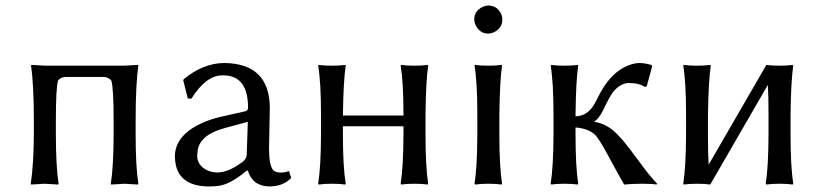

<svg xmlns="http://www.w3.org/2000/svg" viewBox="-20 -668 2996 698"><path d="M473.1 -229V-179.2Q473.1 -63 482.9 0L481 2.9Q479 2.9 433.1 0Q433.1 0 383.8 2.9L382.8 0Q392.6 -61 393.1 -179.2V-229Q393.1 -346.7 384.8 -375Q373 -387.7 358.9 -388.2H216.8Q200.2 -387.2 190.9 -375Q183.1 -347.7 183.1 -229V-180.2Q183.1 -66.9 192.9 0L190.9 2.9Q189 2.9 142.1 0Q142.1 0 92.8 2.9L91.8 0Q102.5 -70.3 103 -180.2V-229Q103 -361.8 92.8 -429.2L94.2 -432.1Q96.2 -432.1 146 -429.2H430.2Q430.2 -429.2 481.9 -432.1L482.9 -429.2Q473.1 -360.8 473.1 -229Z M880.9 -225.1 795.9 -202.1Q709 -178.7 698.7 -122.6Q697.3 -112.3 696.8 -102.1Q696.8 -67.4 732.4 -49.3Q750.5 -41 771 -41Q811.5 -41.5 862.8 -80.1Q876.5 -91.8 877 -106ZM880.9 -47.9H877Q820.3 0 777.8 7.3Q761.2 9.8 740.7 9.8Q639.6 9.8 620.1 -64Q616.2 -80.1 615.7 -98.1Q615.7 -173.8 709 -218.3Q741.7 -233.9 781.7 -243.2L875 -264.2Q881.3 -268.1 881.8 -275.9Q881.8 -387.2 801.8 -393.6Q794.4 -394 785.6 -394Q728 -392.6 675.8 -309.1L662.6 -310.1L646 -377L648.9 -380.9Q718.8 -438.5 795.9 -439Q959.5 -436.5 960.9 -276.9Q960.9 -272.5 960 -231Q958 -144.5 958 -126Q958.5 -63.5 974.6 -47.9Q983.4 -40.5 1003.9 -40.5Q1016.6 -41 1030.8 -45.9L1038.6 -21Q1008.8 9.8 959 9.8Q898.4 8.8 880.9 -47.9Z M1147 -250Q1147 -369.1 1136.7 -429.2L1138.7 -432.1Q1156.7 -429.2 1186.5 -429.2Q1216.3 -429.2 1234.9 -432.1L1236.8 -429.2Q1228.5 -375 1226.6 -250V-248H1446.8V-250Q1446.8 -369.1 1436.5 -429.2L1439 -432.1Q1457 -429.2 1486.8 -429.2Q1516.6 -429.2 1534.7 -432.1L1536.6 -429.2Q1528.3 -375 1526.9 -250V-179.2Q1526.9 -63 1536.6 0L1534.7 2.9Q1516.6 0 1486.8 0Q1457 0 1439 2.9L1436.5 0Q1446.3 -61 1446.8 -179.2V-209H1226.6V-179.2Q1226.6 -63 1236.8 0L1234.9 2.9Q1216.8 0 1186.5 0Q1156.7 0 1138.7 2.9L1136.7 0Q1146.5 -61 1147 -179.2Z M1704.1 -597.2Q1704.1 -627.4 1732.9 -642.1Q1744.1 -647.5 1755.4 -647.9Q1785.6 -647.9 1800.8 -619.6Q1806.2 -608.4 1806.2 -597.2Q1806.2 -566.9 1777.8 -551.8Q1766.6 -546.4 1755.4 -545.9Q1725.1 -545.9 1710 -574.7Q1704.6 -585.9 1704.1 -597.2ZM1715.3 -250Q1715.3 -369.1 1705.1 -429.2L1707.5 -432.1Q1725.6 -429.2 1755.4 -429.2Q1785.2 -429.2 1803.2 -432.1L1805.2 -429.2Q1796.9 -375 1795.4 -250V-179.2Q1795.4 -63 1805.2 0L1803.2 2.9Q1785.2 0 1755.4 0Q1725.6 0 1707.5 2.9L1705.1 0Q1714.8 -61 1715.3 -179.2Z M1992.2 -250Q1992.2 -369.1 1981.9 -429.2L1983.9 -432.1Q2002 -429.2 2032.2 -429.2Q2062 -429.2 2080.1 -432.1L2082 -429.2Q2073.7 -375 2072.3 -250V-245.1Q2114.7 -246.1 2139.2 -287.1Q2144 -294.9 2152.8 -312.5Q2167 -340.3 2176.3 -354Q2217.8 -416.5 2275.4 -434.1Q2291.5 -439 2306.2 -439Q2324.7 -438.5 2347.2 -432.1L2351.1 -428.2L2331.1 -354L2323.2 -352.1Q2304.2 -366.2 2265.1 -366.2Q2235.4 -365.2 2210 -335Q2197.3 -319.3 2171.9 -266.1Q2155.8 -234.4 2141.1 -227.1V-225.1Q2187.5 -217.3 2222.2 -181.6Q2231.4 -172.4 2244.1 -158.2Q2262.7 -136.7 2317.9 -61.5Q2342.8 -27.8 2369.1 0L2367.2 2.9Q2351.6 0 2314.9 0Q2274.9 0 2249 2.9Q2237.3 -16.6 2185.1 -112.8Q2156.7 -165 2143.1 -178.2Q2117.7 -201.2 2072.3 -204.6V-179.2Q2072.3 -63 2082 0L2080.1 2.9Q2062 0 2032.2 0Q2002.4 0 1983.9 2.9L1981.9 0Q1991.7 -61 1992.2 -179.2Z M2474.1 -250Q2474.1 -369.1 2463.9 -429.2L2465.8 -432.1Q2483.9 -429.2 2513.7 -429.2Q2543.5 -429.2 2562 -432.1L2564 -429.2Q2555.7 -375 2553.7 -250V-179.2Q2553.7 -107.4 2556.2 -69.3L2766.1 -432.1Q2784.2 -429.2 2814 -429.2Q2843.8 -429.2 2861.8 -432.1L2863.8 -429.2Q2855.5 -375 2854 -250V-179.2Q2854 -63 2863.8 0L2861.8 2.9Q2843.8 0 2814 0Q2784.2 0 2766.1 2.9L2763.7 0Q2773.4 -61 2773.9 -179.2V-250Q2773.9 -320.3 2771.5 -359.4L2562 2.9Q2543.9 0 2513.7 0Q2483.9 0 2465.8 2.9L2463.9 0Q2473.6 -61 2474.1 -179.2Z"/></svg>

Font: Linux Biolinum Capitals O
Style: Small Caps
Weight: 400
Designer: Philipp H. Poll
Foundry: Philipp H. Poll
Version: Version 1.0.4